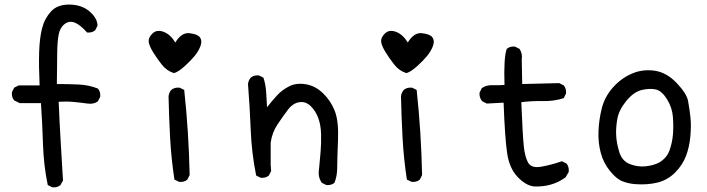

<svg xmlns="http://www.w3.org/2000/svg" viewBox="-20 -800 3040 826"><path d="M205.1 5.9 185.5 -3.9Q168 -87.9 165 -178.2Q162.1 -268.6 156.2 -356.4H64.5L41 -368.2Q29.3 -381.8 31.2 -403.3L41 -422.9L60.5 -432.6H150.4Q146.5 -516.6 148.4 -576.7Q150.4 -636.7 161.1 -678.7Q171.9 -720.7 199.7 -751Q227.5 -781.2 280.3 -780.3Q333 -779.3 366.2 -750Q399.4 -720.7 399.4 -689.5L389.6 -669.9Q376 -658.2 354.5 -660.2Q325.2 -693.4 301.8 -702.6Q278.3 -711.9 258.3 -696.8Q238.3 -681.6 232.4 -651.4Q226.6 -621.1 226.1 -570.8Q225.6 -520.5 224.6 -438.5Q272.5 -438.5 317.4 -436.5Q362.3 -434.6 401.4 -418.9Q413.1 -405.3 411.1 -383.8L401.4 -364.3Q383.8 -350.6 356.4 -354.5Q329.1 -358.4 297.9 -361.3Q266.6 -364.3 232.4 -362.3Q236.3 -270.5 241.2 -188Q246.1 -105.5 251 -23.4L240.2 -3.9Q226.6 7.8 205.1 5.9Z M751 -17.6 730.5 -27.3Q716.8 -116.2 711.9 -206.1Q707 -295.9 705.1 -385.7Q707 -401.4 716.8 -413.1Q730.5 -424.8 752.9 -422.9L772.5 -413.1Q782.2 -323.2 788.1 -231.4Q793.9 -139.6 795.9 -46.9L786.1 -27.3Q772.5 -15.6 751 -17.6ZM728.5 -485.4Q697.3 -495.1 675.8 -522.5Q654.3 -549.8 637.7 -577.1Q621.1 -604.5 619.6 -621.6Q618.2 -638.7 636.2 -656.2Q654.3 -673.8 683.6 -663.1Q712.9 -652.3 734.4 -617.2Q760.7 -661.1 795.4 -657.2Q830.1 -653.3 840.3 -639.2Q850.6 -625 842.8 -603Q835 -581.1 818.4 -560.5Q801.8 -540 774.9 -515.6Q748 -491.2 728.5 -485.4Z M1383.8 -3.9 1364.3 -13.7Q1346.7 -39.1 1352.5 -72.3Q1356.4 -112.3 1359.4 -149.4Q1362.3 -186.5 1361.3 -223.6Q1360.4 -260.7 1349.6 -291Q1338.9 -321.3 1317.4 -342.8Q1295.9 -364.3 1268.1 -360.4Q1240.2 -356.4 1218.8 -328.1Q1197.3 -299.8 1173.8 -264.6Q1150.4 -229.5 1144.5 -186.5V-90.8L1146.5 -64.5L1136.7 -44.9Q1123 -33.2 1101.6 -35.2L1082 -44.9Q1062.5 -141.6 1058.6 -241.2Q1054.7 -340.8 1046.9 -438.5Q1048.8 -454.1 1058.6 -465.8Q1072.3 -477.5 1093.8 -475.6L1113.3 -465.8Q1123 -436.5 1125 -404.3Q1127 -372.1 1128.9 -338.9Q1150.4 -366.2 1171.9 -389.6Q1193.4 -413.1 1224.1 -428.7Q1254.9 -444.3 1295.9 -437.5Q1336.9 -430.7 1370.1 -398.4Q1403.3 -366.2 1420.4 -322.3Q1437.5 -278.3 1434.1 -196.3Q1430.7 -114.3 1430.7 -78.6Q1430.7 -43 1418.9 -13.7Q1405.3 -2 1383.8 -3.9Z M1751 -17.6 1730.5 -27.3Q1716.8 -116.2 1711.9 -206.1Q1707 -295.9 1705.1 -385.7Q1707 -401.4 1716.8 -413.1Q1730.5 -424.8 1752.9 -422.9L1772.5 -413.1Q1782.2 -323.2 1788.1 -231.4Q1793.9 -139.6 1795.9 -46.9L1786.1 -27.3Q1772.5 -15.6 1751 -17.6ZM1728.5 -485.4Q1697.3 -495.1 1675.8 -522.5Q1654.3 -549.8 1637.7 -577.1Q1621.1 -604.5 1619.6 -621.6Q1618.2 -638.7 1636.2 -656.2Q1654.3 -673.8 1683.6 -663.1Q1712.9 -652.3 1734.4 -617.2Q1760.7 -661.1 1795.4 -657.2Q1830.1 -653.3 1840.3 -639.2Q1850.6 -625 1842.8 -603Q1835 -581.1 1818.4 -560.5Q1801.8 -540 1774.9 -515.6Q1748 -491.2 1728.5 -485.4Z M2276.4 2Q2242.2 -2 2207 -38.6Q2171.9 -75.2 2162.1 -138.7Q2152.3 -202.1 2146.5 -358.4L2074.2 -354.5L2054.7 -364.3Q2041 -379.9 2043 -401.4L2052.7 -420.9Q2072.3 -434.6 2098.6 -433.6Q2125 -432.6 2150.4 -434.6Q2146.5 -553.7 2160.2 -589.8Q2173.8 -601.6 2195.3 -599.6L2214.8 -589.8Q2228.5 -570.3 2224.6 -543.9L2226.6 -438.5L2385.7 -442.4L2405.3 -432.6Q2417 -418.9 2415 -397.5L2405.3 -377.9Q2364.3 -364.3 2316.4 -365.2Q2268.6 -366.2 2222.7 -360.4Q2228.5 -217.8 2233.4 -170.9Q2238.3 -124 2252.4 -99.6Q2266.6 -75.2 2309.6 -83Q2352.5 -90.8 2397.5 -106.4L2417 -96.7Q2428.7 -83 2426.8 -60.5L2413.1 -37.1Q2383.8 -15.6 2349.6 -5.9Q2315.4 3.9 2276.4 2Z M2712.9 -7.8Q2685.5 -9.8 2659.2 -19.5Q2632.8 -29.3 2604.5 -64Q2576.2 -98.6 2564.5 -142.6Q2552.7 -186.5 2554.7 -235.4Q2556.6 -284.2 2568.8 -333.5Q2581.1 -382.8 2615.7 -422.4Q2650.4 -461.9 2696.3 -482.4Q2742.2 -502.9 2794.4 -496.1Q2846.7 -489.3 2890.6 -443.4Q2934.6 -397.5 2940.4 -364.3Q2946.3 -331.1 2950.2 -296.9Q2954.1 -262.7 2950.2 -215.8Q2946.3 -168.9 2931.6 -129.9Q2917 -90.8 2884.8 -58.1Q2852.5 -25.4 2808.6 -14.6Q2764.6 -3.9 2712.9 -7.8ZM2815.4 -100.6Q2848.6 -120.1 2860.4 -153.3Q2872.1 -186.5 2875 -220.7Q2877.9 -254.9 2875 -295.9Q2872.1 -336.9 2849.6 -373Q2827.1 -409.2 2801.8 -415Q2776.4 -420.9 2741.7 -413.1Q2707 -405.3 2674.8 -366.2Q2642.6 -327.1 2635.7 -288.1Q2628.9 -249 2630.9 -215.8Q2632.8 -182.6 2644.5 -145Q2656.2 -107.4 2689.5 -94.2Q2722.7 -81.1 2756.8 -84.5Q2791 -87.9 2815.4 -100.6Z"/></svg>

Font: NaikaiFont
Style: Regular-Lite
Weight: 400
Version: Version 1.67